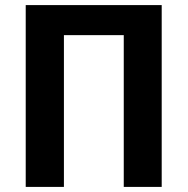

<svg xmlns="http://www.w3.org/2000/svg" viewBox="-20 -734 737 754"><path d="M81 0H231V-596H466V0H615V-714H81Z"/></svg>

Font: Noto Sans Display
Style: Bold
Weight: 700
Designer: Monotype Design Team
Foundry: Monotype Imaging Inc.
Version: Version 1.900